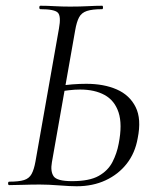

<svg xmlns="http://www.w3.org/2000/svg" viewBox="-20 -645 534 669"><path d="M247 4Q224.4 4 186.3 1Q148.2 -2 119 -2Q88.4 -2 60.6 -1Q32.8 0 12.2 0Q8.2 0 8.2 -6Q8.2 -12 12.2 -12Q45.8 -12 63.7 -17.6Q81.6 -23.2 90.1 -38.8Q98.6 -54.4 103.6 -82.4L185.4 -545.4Q193.4 -588.6 181.6 -600.8Q169.8 -613 121 -613Q117 -613 117 -619Q117 -625 121 -625Q144 -625 169.8 -623.5Q195.6 -622 224.2 -622Q258.2 -622 286.6 -623.5Q315 -625 336 -625Q339 -625 339 -619Q339 -613 336 -613Q301.6 -613 282.8 -606.8Q264 -600.6 255.5 -584.6Q247 -568.6 242 -539.6L160.8 -79.4Q155.2 -48 166.8 -30.9Q178.4 -13.8 231 -13.8Q291.4 -13.8 323.9 -32.1Q356.4 -50.4 371.9 -80.6Q387.4 -110.8 393.6 -144.6Q406.8 -212 393.1 -253.4Q379.4 -294.8 344.7 -313.9Q310 -333 259.2 -333Q240 -333 220.4 -330.6Q200.8 -328.2 180.2 -325.4L181 -344.8Q208 -349.2 232.7 -351.1Q257.4 -353 280.6 -353Q342.2 -353 387 -333.3Q431.8 -313.6 452.6 -272Q473.4 -230.4 459.8 -163.4Q450.8 -111.8 421.6 -74.6Q392.4 -37.4 347.8 -16.7Q303.2 4 247 4Z"/></svg>

Font: Cormorant Garamond Light
Style: Italic
Weight: 300
Italic angle: -10°
Designer: Christian Thalmann (Catharsis Fonts)
Foundry: Catharsis Fonts
Version: Version 4.001